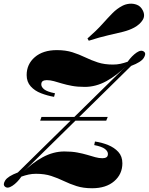

<svg xmlns="http://www.w3.org/2000/svg" viewBox="-50 -989 793 1023"><path d="M164 -346 171 -366H524L516 -346ZM452 -216Q452 -216 454 -225.5Q456 -235 456 -235Q492 -230 525.5 -216.5Q559 -203 580.5 -179.5Q602 -156 602 -119Q602 -61 558.5 -23.5Q515 14 441 14Q394 14 358 2.5Q322 -9 290 -24.5Q258 -40 223 -51.5Q188 -63 142 -63Q121 -63 102.5 -59Q84 -55 64 -48Q42 -16 16 1Q-10 18 -24 5Q-36 -6 -22 -28Q-8 -50 45 -70L625 -640Q574 -588 517.5 -557Q461 -526 402 -526Q363 -526 333.5 -531.5Q304 -537 280.5 -544Q257 -551 237.5 -556.5Q218 -562 199 -562Q186 -562 178 -557Q170 -552 170 -539Q170 -525 186 -512.5Q202 -500 243 -492Q243 -492 240.5 -482.5Q238 -473 238 -473Q203 -479 169 -492Q135 -505 113.5 -529Q92 -553 92 -589Q92 -647 135.5 -684.5Q179 -722 253 -722Q300 -722 336 -710.5Q372 -699 404 -683.5Q436 -668 471 -656.5Q506 -645 552 -645Q573 -645 591.5 -649Q610 -653 630 -660Q653 -692 678 -709Q703 -726 718 -713Q730 -703 716 -680.5Q702 -658 649 -638L69 -68Q120 -120 177 -151Q234 -182 293 -182Q332 -182 361.5 -176.5Q391 -171 414.5 -164Q438 -157 457.5 -151.5Q477 -146 496 -146Q509 -146 517 -151Q525 -156 525 -169Q525 -183 509 -195.5Q493 -208 452 -216ZM416 -784Q464 -826 494 -859.5Q524 -893 548.5 -918Q573 -943 602 -958Q619 -967 639.5 -969Q660 -971 679.5 -963.5Q699 -956 710 -935Q725 -907 710.5 -883Q696 -859 665 -842Q639 -828 605 -819.5Q571 -811 526.5 -801Q482 -791 423 -772Z"/></svg>

Font: Playfair Display Black
Style: Italic
Weight: 900
Italic angle: -14°
Designer: Claus Eggers Sørensen
Foundry: Claus Eggers Sørensen
Version: Version 1.203